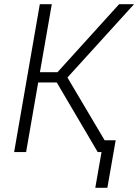

<svg xmlns="http://www.w3.org/2000/svg" viewBox="-20 -731 665 923"><path d="M252.9 -334.5H163.6L105.5 0H47.9L171.4 -710.9H229L171.9 -383.8H256.3L552.7 -710.9H624.5L304.2 -358.4L516.6 0H449.7ZM496.1 171.9H438L478 -56.6H536.1Z"/></svg>

Font: Roboto Mono Light
Style: Italic
Weight: 300
Designer: Google
Version: Version 2.000985; 2015; ttfautohint (v1.3)